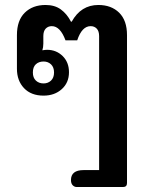

<svg xmlns="http://www.w3.org/2000/svg" viewBox="-20 -581 605 771"><path d="M265 142Q265 102 316 102H378V-436Q378 -456 368.5 -466Q359 -476 344 -476Q309 -476 290 -419H243Q222 -476 188 -476Q173 -476 163.5 -466Q154 -456 154 -436V-406Q154 -391 150 -379Q162 -381 169 -381Q206 -381 231.5 -356Q257 -331 257 -291Q257 -249 228 -223Q199 -197 155 -197Q105 -197 76.5 -227Q48 -257 48 -305V-440Q48 -499 79.5 -530Q111 -561 163 -561Q200 -561 224.5 -543Q249 -525 265 -494H268Q305 -561 375 -561Q427 -561 458.5 -530Q490 -499 490 -440V154Q490 170 474 170H288Q279 170 272 163Q265 156 265 142ZM197 -290Q197 -311 185 -322.5Q173 -334 155 -334Q136 -334 124 -323Q112 -312 112 -290Q112 -269 124 -257.5Q136 -246 155 -246Q173 -246 185 -257.5Q197 -269 197 -290Z"/></svg>

Font: MaitreeSemiBold
Style: Regular
Weight: 600
Designer: CadsonDemak Team
Foundry: CadsonDemak
Version: Version 1.000